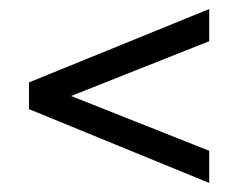

<svg xmlns="http://www.w3.org/2000/svg" viewBox="-20 -488 552 424"><path d="M44 -247V-306L442 -468V-397L137 -276L442 -155V-84Z"/></svg>

Font: D-DIN
Style: DIN-Italic
Weight: 400
Italic angle: -12°
Designer: Charles Nix
Foundry: Datto Inc.
Version: Version 1.00